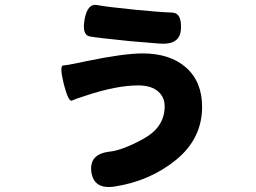

<svg xmlns="http://www.w3.org/2000/svg" viewBox="-20 -681 1040 780"><path d="M444 77Q361 89 351 17Q342 -56 426 -65Q478 -71 559 -115Q649 -163 649 -249Q649 -285 624 -308Q596 -334 541 -334Q453 -334 327 -292Q286 -279 272 -272.5Q258 -266 239 -340Q221 -414 236.5 -415Q252 -416 295 -425L333 -433Q484 -464 559 -464Q671 -464 736 -406.5Q801 -349 801 -247Q801 -119 697 -33Q590 55 444 77ZM715 -563Q712 -497 627 -504L507 -514Q377 -527 344.5 -533Q312 -539 324 -604Q336 -668 374.5 -660.5Q413 -653 533 -641Q638 -631 678.5 -630Q719 -629 715 -563Z"/></svg>

Font: Resource Han Rounded TW Heavy
Style: Regular
Weight: 900
Designer: Cyano Hao (round all glyphs); Ryoko NISHIZUKA 西塚涼子 (kana, bopomofo & ideographs); Paul D. Hunt (Latin, Greek & Cyrillic)
Foundry: Cyano Hao
Version: 0.990